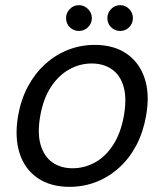

<svg xmlns="http://www.w3.org/2000/svg" viewBox="-20 -712 637 744"><path d="M249 12Q176 12 126 -22Q76 -56 56 -118Q36 -180 50 -263Q61 -326 88 -376.5Q115 -427 154.5 -463Q194 -499 243 -518.5Q292 -538 347 -538Q421 -538 470.5 -504Q520 -470 540.5 -408.5Q561 -347 546 -263Q535 -200 508.5 -149.5Q482 -99 442.5 -63Q403 -27 354 -7.5Q305 12 249 12ZM261 -60Q307 -60 348 -82.5Q389 -105 418.5 -150.5Q448 -196 460 -263Q472 -331 459 -376Q446 -421 413.5 -443.5Q381 -466 335 -466Q290 -466 249 -443.5Q208 -421 178 -376Q148 -331 136 -263Q124 -196 137.5 -150.5Q151 -105 183.5 -82.5Q216 -60 261 -60ZM286 -592Q265 -592 250.5 -606.5Q236 -621 236 -642Q236 -662 250.5 -677Q265 -692 286 -692Q306 -692 321 -677Q336 -662 336 -642Q336 -621 321 -606.5Q306 -592 286 -592ZM446 -592Q425 -592 410.5 -606.5Q396 -621 396 -642Q396 -662 410.5 -677Q425 -692 446 -692Q466 -692 480.5 -677Q495 -662 495 -642Q495 -621 480.5 -606.5Q466 -592 446 -592Z"/></svg>

Font: DM Sans 9pt
Style: Italic
Weight: 400
Italic angle: -10°
Designer: Colophon Foundry, Jonny Pinhorn
Foundry: Colophon Foundry
Version: Version 4.004